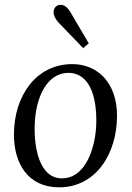

<svg xmlns="http://www.w3.org/2000/svg" viewBox="-20 -783 561 814"><path d="M332.5 -579.1 356.4 -599.1 278.8 -731C251.5 -776.9 222.7 -761.2 216.8 -754.9C208.5 -747.1 194.8 -723.1 229.5 -686ZM286.1 -511.2C132.3 -511.2 39.1 -375 39.1 -212.9C39.1 -88.9 99.1 11.2 231 11.2C386.2 11.2 476.1 -130.9 476.1 -292C476.1 -432.1 394 -511.2 286.1 -511.2ZM271 -474.1C369.1 -472.2 390.1 -355 388.2 -261.2C386.2 -164.1 346.2 -24.9 240.2 -26.9C147.9 -28.8 125 -153.8 127 -246.1C128.9 -374 182.1 -475.1 271 -474.1Z"/></svg>

Font: Lora Italic
Style: Regular
Weight: 400
Italic angle: -3°
Designer: Olga Karpushina, Alexei Vanyashin
Foundry: Cyreal
Version: Version 1.011;PS 001.011;hotconv 1.0.70;makeotf.lib2.5.58329